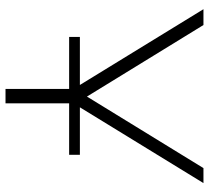

<svg xmlns="http://www.w3.org/2000/svg" viewBox="-50 -690 740 679"><g transform="rotate(90 319.5 -350.0)"><path d="M294 0V-225H110V-263H280L12 -700H68L321 -288L574 -700H627L359 -263H527V-225H345V0Z"/></g></svg>

Font: Montserrat Z Light
Style: Regular
Weight: 300
Designer: Julieta Ulanovsky
Foundry: Julieta Ulanovsky
Version: Version 8.000